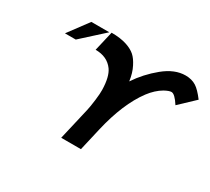

<svg xmlns="http://www.w3.org/2000/svg" viewBox="-142 -988 1348 1231"><g transform="rotate(30 531.5 -372.5)"><path d="M619 -531Q674 -614 754 -679.5Q834 -745 914 -745Q960 -745 993 -724Q1023 -705 1063 -652L952 -547Q913 -608 888 -608Q871 -608 838 -590Q790 -562 750 -509Q657 -384 607 -169L568 0H422L477 -237Q484 -267 490.5 -319.5Q497 -372 496 -397Q494 -493 462 -538Q418 -599 331 -599L365 -745Q433 -745 480 -729Q521 -715 545 -693.5Q569 -672 589 -632Q611 -590 619 -531ZM218 -740H351L188 -592H108Z"/></g></svg>

Font: Miedinger
Style: Bold-Italic
Weight: 700
Italic angle: -13°
Version: Version 001.000